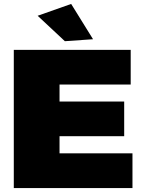

<svg xmlns="http://www.w3.org/2000/svg" viewBox="-20 -954 730 974"><path d="M341 -934 171 -874 309 -745 452 -755ZM50 -701V0H652V-176H282V-263H610V-439H282V-525H643V-701Z"/></svg>

Font: Montserrat-Arabic Black
Style: Regular
Weight: 900
Designer: Mohamed Gaber
Foundry: Kief Type Foundry
Version: Version 5.008;PS 005.008;hotconv 1.0.88;makeotf.lib2.5.64775